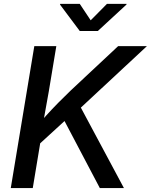

<svg xmlns="http://www.w3.org/2000/svg" viewBox="-20 -964 773 984"><path d="M146.5 -193.4 158.7 -304.7Q189 -341.3 218.3 -373.5Q247.6 -405.8 278.3 -437Q309.1 -468.3 343.8 -501.5L585.4 -727.5H732.9L367.2 -387.2L359.9 -388.7ZM35.2 0 155.8 -727.5H268.6L230 -495.1L200.2 -329.1L193.4 -274.4L147.9 0ZM491.7 0 304.2 -356 378.9 -441.4 615.2 0ZM388.7 -944.3 444.8 -859.9 528.3 -944.3H628.9L627.9 -940.4L481.4 -805.2H388.7L287.6 -940.4L288.6 -944.3Z"/></svg>

Font: Inter Medium
Style: Italic
Weight: 500
Italic angle: -9.3988°
Designer: Rasmus Andersson
Foundry: rsms
Version: Version 4.001;git-66647c0bb